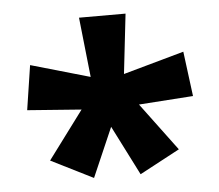

<svg xmlns="http://www.w3.org/2000/svg" viewBox="-41 -838 641 563"><g transform="rotate(-5 279.5 -556.5)"><path d="M348 -793 328 -617 507 -667 524 -535 364 -524 469 -383 351 -320 277 -466 214 -321 90 -383 195 -524 36 -536 56 -667 230 -617 211 -793Z"/></g></svg>

Font: Noto Sans Kannada ExtraBold
Style: Regular
Weight: 800
Designer: Jelle Bosma - Monotype Design Team
Foundry: Monotype Imaging Inc.
Version: Version 2.005; ttfautohint (v1.8.4.7-5d5b)